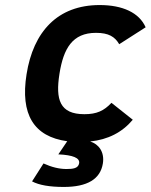

<svg xmlns="http://www.w3.org/2000/svg" viewBox="-20 -547 597 760"><path d="M336.9 13C407.4 5.7 463.6 -23 505.6 -73L421.2 -140C391.4 -108.4 363.1 -95 314 -95C216.5 -95 199.2 -152.6 215.4 -255C231.2 -354.8 266.4 -417 360 -417C410.2 -417 434.7 -401.6 451.9 -372L556.5 -439C531 -496.9 465.3 -527 374.5 -527C207.6 -527 111.7 -421.3 85.1 -253C59.9 -94.3 113.6 -6 246.1 12L210.9 64C269.1 66.7 296.6 78.3 293.3 99C290 119.8 268.5 122 242.7 122C214.7 122 184.5 114.7 152.2 100L106.9 171C134.6 185.7 176.4 193 232.4 193C325.8 193 377.3 162 387.2 100C394.4 54.3 370.5 23.4 336.9 13Z"/></svg>

Font: Fog Sans
Style: It
Weight: 700
Foundry: Intel Corporation
Version: Version 1.00